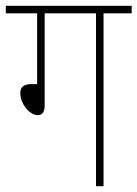

<svg xmlns="http://www.w3.org/2000/svg" viewBox="-20 -642 474 662"><path d="M134 -596H311V0H337V-596H434V-622H0V-596H108V-352H88C60 -352 50 -340 50 -321C50 -286 80 -245 111 -245C124 -245 134 -254 134 -278Z"/></svg>

Font: Noto Sans Condensed Thin
Style: Regular
Weight: 100
Width: 3
Designer: Monotype Design Team
Foundry: Monotype Imaging Inc.
Version: Version 2.013